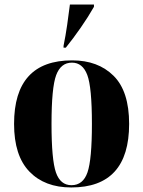

<svg xmlns="http://www.w3.org/2000/svg" viewBox="-20 -816 631 846"><path d="M294 10Q549 10 549 -270Q549 -414 480.5 -482Q412 -550 298 -550Q42 -550 42 -270Q42 -130 109.5 -60Q177 10 294 10ZM295 0Q246 0 226.5 -56Q207 -112 207 -270Q207 -430 227.5 -485Q248 -540 297 -540Q344 -540 364.5 -486Q385 -432 385 -270Q385 -113 365.5 -56.5Q346 0 295 0ZM260 -606H270Q303 -647 336 -694.5Q369 -742 394 -786V-796H288Q283 -755 276 -706.5Q269 -658 260 -614Z"/></svg>

Font: Noto Serif Display SemiCondensed Extra
Style: Regular
Weight: 800
Width: 4
Designer: Monotype Design Team
Foundry: Monotype Imaging Inc.
Version: Version 1.900